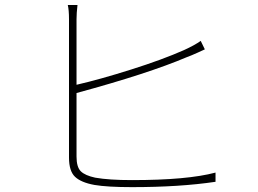

<svg xmlns="http://www.w3.org/2000/svg" viewBox="-20 -771 1040 773"><path d="M288.1 -396.5V-140.6Q288.1 -98.6 305.2 -81.5Q322.3 -64.5 363.3 -55.7Q418.9 -45.9 511.7 -45.9Q734.4 -45.9 847.7 -76.2V-39.1Q703.1 -17.6 511.7 -17.6Q412.1 -17.6 360.4 -26.4Q306.6 -36.1 282.2 -59.1Q257.8 -82 257.8 -136.7V-693.4Q257.8 -730.5 252.9 -751H292Q288.1 -717.8 288.1 -693.4V-429.7Q381.8 -451.2 508.3 -491.2Q634.8 -531.2 720.7 -569.3Q763.7 -588.9 788.1 -606.4L804.7 -572.3Q802.7 -571.3 775.9 -559.1Q749 -546.9 732.4 -541Q576.2 -474.6 288.1 -396.5Z"/></svg>

Font: Gen Shin Gothic Monospace ExtraLight
Style: Regular
Weight: 200
Designer: [Source Han Sans]
Ryoko NISHIZUKA  (kana & ideographs); Paul D. Hunt (Latin, Greek & Cyrillic); Wenlong ZHANG  (bopomofo
Version: Version 1.002.20150607